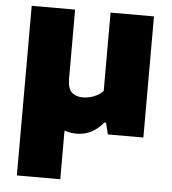

<svg xmlns="http://www.w3.org/2000/svg" viewBox="-54 -597 774 866"><g transform="rotate(5 333.0 -164.0)"><path d="M54.5 220V-548H251V-237.5Q251 -191.5 269.5 -174Q288 -156.5 320 -156.5Q345 -156.5 370 -166.2Q395 -176 411.5 -193.5V-548.5H608V0H447L434.5 -52H427Q376.5 9 306.5 9Q276 9 251 -0.5V220Z"/></g></svg>

Font: Encode Sans SmExp XBd
Style: Regular
Weight: 800
Width: 6
Designer: Multiple Designers
Foundry: Impallari Type
Version: Version 3.002; ttfautohint (v1.8.3) -l 8 -r 50 -G 200 -x 14 